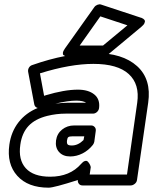

<svg xmlns="http://www.w3.org/2000/svg" viewBox="-20 -825 702 880"><path d="M22.9 -162.1Q31.2 -221.2 64.7 -264.4Q98.1 -307.6 152.8 -330.1Q140.1 -333.5 137.2 -346.2L108.9 -496.1Q107.4 -506.3 112.8 -515.1Q118.2 -523.9 127.9 -526.9Q285.2 -582 415 -582Q541.5 -582 608.2 -522Q674.8 -461.9 659.2 -354L607.9 0Q606.4 10.7 597.4 17.8Q588.4 24.9 579.1 24.9H357.9Q347.2 24.9 341.3 17.1Q335.4 9.3 336.9 0Q227.1 35.2 203.1 35.2Q107.9 35.2 59.1 -19.3Q10.3 -73.7 22.9 -162.1ZM73.2 -162.1Q63 -92.8 98.1 -54Q133.3 -15.1 210 -15.1Q300.8 -15.1 352.1 -74.2Q360.8 -84.5 368.9 -86.9Q377 -89.4 381.6 -85Q386.2 -80.6 389.6 -75Q393.1 -69.3 394.5 -64.5L396 -59.1L391.1 -24.9H562L608.9 -354Q621.1 -439 570.1 -485.6Q519 -532.2 408.2 -532.2Q301.8 -532.2 163.1 -488.8L182.1 -386.2Q185.1 -386.2 189 -388.2Q275.4 -414.1 336.9 -414.1Q384.8 -414.1 411.9 -392.3Q439 -370.6 434.1 -330.1Q432.6 -318.8 424.3 -311.5Q416 -304.2 405.8 -304.2H280.8Q238.8 -304.2 196.8 -293.9Q140.6 -279.8 110.6 -247.6Q80.6 -215.3 73.2 -162.1ZM233.9 -350.1Q268.1 -354 288.1 -354H375Q360.4 -363.8 329.1 -363.8Q293 -363.8 233.9 -350.1ZM236.8 -181.2Q241.2 -212.4 264.6 -231.2Q288.1 -250 319.8 -250H397.9Q407.2 -250 413.8 -242.9Q420.4 -235.8 418.9 -225.1L412.1 -174.8Q410.2 -167 405.8 -161.1Q385.7 -135.7 358.2 -121.8Q330.6 -107.9 301.8 -107.9Q268.6 -107.9 250.5 -128.4Q232.4 -148.9 236.8 -181.2ZM277.8 -603 412.1 -792Q417 -799.3 426.3 -803Q435.5 -806.6 442.9 -804.2L625 -744.1Q626.5 -743.7 629.2 -742.9Q631.8 -742.2 636.7 -738.8Q641.6 -735.4 643.6 -731Q645.5 -726.6 642.1 -718.8Q638.7 -710.9 627.9 -702.1L473.1 -573.2Q463.9 -565.9 455.1 -565.9H294.9Q294.9 -566.4 290.3 -565.7Q285.6 -564.9 280.5 -567.1Q275.4 -569.3 271.2 -572.3Q267.1 -575.2 268.3 -583.3Q269.5 -591.3 277.8 -603ZM287.1 -181.2Q285.6 -168 290 -163.1Q294.4 -158.2 309.1 -158.2Q337.9 -158.2 362.8 -183.1L366.2 -200.2H313Q297.9 -200.2 293.2 -196.5Q288.6 -192.9 287.1 -181.2ZM345.2 -616.2H452.1L564 -709L439.9 -750Z"/></svg>

Font: Trueno Black Outline
Style: Italic
Weight: 900
Width: 6
Designer: Julieta Ulanovsky
Foundry: Julieta Ulanovsky
Version: Version 3.001b | FøM Fix